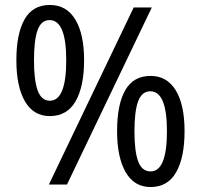

<svg xmlns="http://www.w3.org/2000/svg" viewBox="-20 -744 810 774"><path d="M181 -724Q248 -724 283.5 -665.5Q319 -607 319 -501Q319 -395 284.5 -335.5Q250 -276 181 -276Q115 -276 80.5 -335.5Q46 -395 46 -501Q46 -608 79 -666Q112 -724 181 -724ZM592 -714 250 0H177L519 -714ZM180 -663Q146 -663 131.5 -622.5Q117 -582 117 -501Q117 -420 132 -379Q147 -338 181 -338Q247 -338 247 -501Q247 -663 180 -663ZM587 -438Q653 -438 688.5 -380Q724 -322 724 -215Q724 -109 690 -49.5Q656 10 587 10Q521 10 486.5 -50Q452 -110 452 -215Q452 -323 485 -380.5Q518 -438 587 -438ZM586 -376Q552 -376 537 -336Q522 -296 522 -215Q522 -134 537 -93.5Q552 -53 587 -53Q653 -53 653 -215Q653 -376 586 -376Z"/></svg>

Font: Noto Sans Myanmar SemiCondensed
Style: Regular
Weight: 400
Width: 4
Designer: Monotype Design Team
Foundry: Monotype Imaging Inc.
Version: Version 2.107; ttfautohint (v1.8.4.7-5d5b)